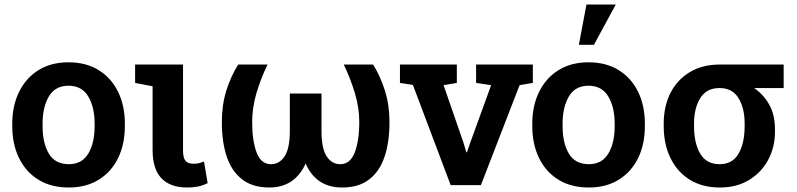

<svg xmlns="http://www.w3.org/2000/svg" viewBox="-20 -811 3493 841"><path d="M281.2 10.3Q203.6 10.3 148.2 -23.9Q92.8 -58.1 63.2 -118.9Q33.7 -179.7 33.7 -258.8V-269Q33.7 -347.7 63.5 -408.4Q93.3 -469.2 148.4 -503.7Q203.6 -538.1 280.3 -538.1Q356.9 -538.1 412.4 -503.7Q467.8 -469.2 497.3 -408.7Q526.9 -348.1 526.9 -269V-258.8Q526.9 -179.2 497.3 -118.7Q467.8 -58.1 412.6 -23.9Q357.4 10.3 281.2 10.3ZM281.2 -91.8Q338.9 -91.8 366.7 -138.2Q394.5 -184.6 394.5 -258.8V-269Q394.5 -341.8 366.5 -388.7Q338.4 -435.5 280.3 -435.5Q221.7 -435.5 194.1 -388.7Q166.5 -341.8 166.5 -269V-258.8Q166.5 -184.1 194.1 -137.9Q221.7 -91.8 281.2 -91.8Z M798.8 10.3Q726.1 10.3 687.3 -30Q648.4 -70.3 648.4 -154.3V-433.1L571.8 -447.8V-528.3H781.7V-151.4Q781.7 -118.7 793 -106.2Q804.2 -93.8 826.7 -93.8Q840.3 -93.8 849.4 -95.7Q858.4 -97.7 873.5 -103.5L889.6 -8.8Q866.7 2.4 845.9 6.3Q825.2 10.3 798.8 10.3Z M1159.7 10.3Q1086.4 10.3 1040.5 -25.4Q994.6 -61 973.1 -125.2Q951.7 -189.5 951.7 -275.9Q951.7 -351.1 971.4 -414.3Q991.2 -477.5 1023.4 -528.3H1151.9Q1121.1 -464.4 1102.8 -401.4Q1084.5 -338.4 1084.5 -275.9Q1084.5 -195.3 1103.8 -143.6Q1123 -91.8 1167 -91.8Q1204.1 -91.8 1226.8 -126.5Q1249.5 -161.1 1249.5 -237.3V-401.4H1388.2V-237.3Q1388.2 -161.1 1410.6 -126.5Q1433.1 -91.8 1470.2 -91.8Q1514.2 -91.8 1533.9 -143.6Q1553.7 -195.3 1553.7 -275.9Q1553.7 -338.4 1534.9 -401.6Q1516.1 -464.8 1485.8 -528.3H1614.3Q1646 -477.5 1666 -414.1Q1686 -350.6 1686 -275.9Q1686 -189.5 1664.6 -125Q1643.1 -60.5 1597.2 -25.1Q1551.3 10.3 1478.5 10.3Q1364.7 10.3 1318.8 -94.7Q1271 10.3 1159.7 10.3Z M1954.1 0 1788.6 -439 1731.9 -447.8V-528.3H1981V-447.8L1922.9 -438L2010.3 -185.5L2022.5 -144H2025.4L2039.6 -185.5L2131.3 -438L2065.4 -447.8V-528.3H2314V-447.8L2255.9 -438L2086.4 0Z M2559.1 10.3Q2481.4 10.3 2426 -23.9Q2370.6 -58.1 2341.1 -118.9Q2311.5 -179.7 2311.5 -258.8V-269Q2311.5 -347.7 2341.3 -408.4Q2371.1 -469.2 2426.3 -503.7Q2481.4 -538.1 2558.1 -538.1Q2634.8 -538.1 2690.2 -503.7Q2745.6 -469.2 2775.1 -408.7Q2804.7 -348.1 2804.7 -269V-258.8Q2804.7 -179.2 2775.1 -118.7Q2745.6 -58.1 2690.4 -23.9Q2635.3 10.3 2559.1 10.3ZM2559.1 -91.8Q2616.7 -91.8 2644.5 -138.2Q2672.4 -184.6 2672.4 -258.8V-269Q2672.4 -341.8 2644.3 -388.7Q2616.2 -435.5 2558.1 -435.5Q2499.5 -435.5 2471.9 -388.7Q2444.3 -341.8 2444.3 -269V-258.8Q2444.3 -184.1 2471.9 -137.9Q2499.5 -91.8 2559.1 -91.8ZM2515.6 -614.7 2548.8 -791H2677.2L2581.5 -614.7Z M3133.3 10.3Q3056.2 10.3 3001.2 -23.9Q2946.3 -58.1 2916.7 -118.9Q2887.2 -179.7 2887.2 -258.8V-269Q2887.2 -345.2 2916.7 -403.6Q2946.3 -461.9 3001.5 -495.1Q3056.6 -528.3 3133.3 -528.3H3412.6V-425.3H3283.2Q3324.2 -397.5 3349.4 -352.8Q3374.5 -308.1 3374.5 -244.6V-234.4Q3374.5 -166.5 3345 -111.1Q3315.4 -55.7 3261.2 -22.7Q3207 10.3 3133.3 10.3ZM3131.8 -91.8Q3188.5 -91.8 3215.1 -137.9Q3241.7 -184.1 3241.7 -258.8V-269Q3241.7 -337.4 3214.8 -381.3Q3188 -425.3 3131.3 -425.3Q3074.7 -425.3 3047.4 -381.3Q3020 -337.4 3020 -269V-258.8Q3020 -184.1 3047.1 -137.9Q3074.2 -91.8 3131.8 -91.8Z"/></svg>

Font: Roboto Slab SemiBold
Style: Regular
Weight: 600
Designer: Google
Version: Version 2.001; ttfautohint (v1.8.3)